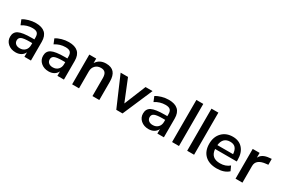

<svg xmlns="http://www.w3.org/2000/svg" viewBox="86 -1883 4404 3012"><g transform="rotate(30 2288.5 -377.0)"><path d="M248 9.8Q163.1 9.8 107.9 -38.6Q52.7 -86.9 52.7 -161.1Q52.7 -245.1 120.6 -279.8Q188.5 -314.5 359.4 -314.5H404.3V-351.6Q404.3 -406.2 378.4 -430.2Q352.5 -454.1 293.9 -454.1Q192.4 -454.1 105.5 -397.5L69.3 -485.4Q111.3 -513.7 174.3 -531.2Q237.3 -548.8 298.8 -548.8Q523.4 -548.8 523.4 -339.8V0H405.3V-81.1Q385.7 -38.1 344.7 -14.2Q303.7 9.8 248 9.8ZM170.9 -164.1Q170.9 -125 198.7 -101.6Q226.6 -78.1 273.4 -78.1Q332 -78.1 368.2 -114.7Q404.3 -151.4 404.3 -210V-247.1H360.4Q253.9 -247.1 212.4 -228.5Q170.9 -210 170.9 -164.1Z M845.7 9.8Q760.7 9.8 705.6 -38.6Q650.4 -86.9 650.4 -161.1Q650.4 -245.1 718.3 -279.8Q786.1 -314.5 957 -314.5H1002V-351.6Q1002 -406.2 976.1 -430.2Q950.2 -454.1 891.6 -454.1Q790 -454.1 703.1 -397.5L667 -485.4Q709 -513.7 772 -531.2Q835 -548.8 896.5 -548.8Q1121.1 -548.8 1121.1 -339.8V0H1002.9V-81.1Q983.4 -38.1 942.4 -14.2Q901.4 9.8 845.7 9.8ZM768.6 -164.1Q768.6 -125 796.4 -101.6Q824.2 -78.1 871.1 -78.1Q929.7 -78.1 965.8 -114.7Q1002 -151.4 1002 -210V-247.1H958Q851.6 -247.1 810.1 -228.5Q768.6 -210 768.6 -164.1Z M1269.5 0V-539.1H1394.5V-457Q1452.1 -549.8 1571.3 -549.8Q1668 -549.8 1714.8 -495.6Q1761.7 -441.4 1761.7 -331.1V0H1637.7V-325.2Q1637.7 -389.6 1612.8 -419.9Q1587.9 -450.2 1535.2 -450.2Q1472.7 -450.2 1433.6 -410.6Q1394.5 -371.1 1394.5 -307.6V0Z M2069.3 0 1836.9 -539.1H1970.7L2128.9 -149.4L2288.1 -539.1H2415L2182.6 0Z M2656.2 9.8Q2571.3 9.8 2516.1 -38.6Q2460.9 -86.9 2460.9 -161.1Q2460.9 -245.1 2528.8 -279.8Q2596.7 -314.5 2767.6 -314.5H2812.5V-351.6Q2812.5 -406.2 2786.6 -430.2Q2760.7 -454.1 2702.1 -454.1Q2600.6 -454.1 2513.7 -397.5L2477.5 -485.4Q2519.5 -513.7 2582.5 -531.2Q2645.5 -548.8 2707 -548.8Q2931.6 -548.8 2931.6 -339.8V0H2813.5V-81.1Q2793.9 -38.1 2752.9 -14.2Q2711.9 9.8 2656.2 9.8ZM2579.1 -164.1Q2579.1 -125 2606.9 -101.6Q2634.8 -78.1 2681.6 -78.1Q2740.2 -78.1 2776.4 -114.7Q2812.5 -151.4 2812.5 -210V-247.1H2768.6Q2662.1 -247.1 2620.6 -228.5Q2579.1 -210 2579.1 -164.1Z M3080.1 0V-762.7H3205.1V0Z M3353.5 0V-762.7H3478.5V0Z M3890.6 9.8Q3752 9.8 3674.8 -64Q3597.7 -137.7 3597.7 -269.5Q3597.7 -395.5 3671.9 -472.7Q3746.1 -549.8 3867.2 -549.8Q3980.5 -549.8 4045.9 -476.1Q4111.3 -402.3 4111.3 -275.4V-243.2H3718.8Q3730.5 -85.9 3895.5 -85.9Q3998 -85.9 4065.4 -144.5L4103.5 -61.5Q4027.3 9.8 3890.6 9.8ZM3719.7 -313.5H4003.9Q3998 -389.6 3965.3 -425.3Q3932.6 -460.9 3870.1 -460.9Q3737.3 -460.9 3719.7 -313.5Z M4229.5 0V-539.1H4354.5V-452.1Q4395.5 -538.1 4524.4 -548.8L4566.4 -552.7V-446.3L4532.2 -442.4Q4354.5 -425.8 4354.5 -301.8V0Z"/></g></svg>

Font: Min Sans SemiBold
Style: Regular
Weight: 600
Designer: Jinseong-Kim, NotoSansCJK, Nunito
Foundry: Jinseong-Kim
Version: Version 1.400;Glyphs 3.1.2 (3151)